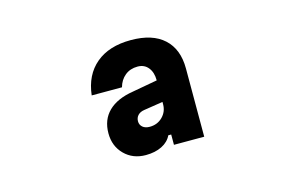

<svg xmlns="http://www.w3.org/2000/svg" viewBox="-56 -933 863 576"><g transform="rotate(-15 375.0 -644.5)"><path d="M336 -472Q296 -472 270 -498Q244 -524 244 -564Q244 -606 270.5 -632Q297 -658 347 -666L430 -681V-614L366 -604Q353 -602 346 -594.5Q339 -587 339 -576Q339 -565 347 -558Q355 -551 369 -551Q393 -551 409 -567Q425 -583 425 -606V-681Q425 -705 413 -720Q401 -735 380 -735Q357 -735 341 -722Q325 -709 319 -687H225Q232 -749 272.5 -783Q313 -817 381 -817Q448 -817 483.5 -784.5Q519 -752 519 -692V-480H425V-512H416Q407 -493 386 -482.5Q365 -472 336 -472Z"/></g></svg>

Font: Martian Mono SemiExpanded Medium
Style: Regular
Weight: 500
Width: 6
Designer: Roman Shamin
Foundry: Evil Martians
Version: Version 1.000